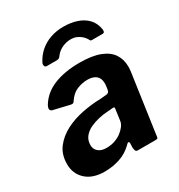

<svg xmlns="http://www.w3.org/2000/svg" viewBox="-178 -860 918 987"><g transform="rotate(-30 281.5 -366.0)"><path d="M321 -49Q289 -18 246.5 -4Q204 10 157 10Q86 10 46.5 -26.5Q7 -63 7 -120Q7 -177 36.5 -215.5Q66 -254 112.5 -278Q159 -302 214.5 -313Q270 -324 321 -325L357 -328Q376 -328 379 -347L382 -368Q383 -372 383 -376.5Q383 -381 383 -384Q383 -414 365 -429Q347 -444 314 -444Q282 -444 251 -431Q220 -418 197 -382Q194 -377 189.5 -375.5Q185 -374 175 -376L78 -399Q72 -401 68.5 -408Q65 -415 73 -432Q106 -488 170 -514Q234 -540 322 -540Q397 -540 443 -522Q489 -504 510 -472Q531 -440 531 -397Q531 -390 530.5 -383Q530 -376 529 -368L479 -18Q478 -5 475 -2.5Q472 0 461 0H358Q348 0 345 -7Q342 -14 341 -26L342 -52Q340 -70 321 -49ZM364 -241Q365 -249 363.5 -251.5Q362 -254 354 -253L318 -250Q297 -249 270 -243Q243 -237 218 -225.5Q193 -214 176.5 -194Q160 -174 160 -144Q160 -121 177 -106Q194 -91 225 -91Q253 -91 275.5 -99Q298 -107 314 -119Q331 -132 342 -146.5Q353 -161 355 -176ZM169 -609Q160 -609 157 -617.5Q154 -626 158 -635Q175 -669 202.5 -693Q230 -717 266 -729.5Q302 -742 343 -742Q387 -742 423 -730Q459 -718 482.5 -693Q506 -668 512 -629Q513 -621 511 -615Q509 -609 498 -609H437Q429 -609 426.5 -615Q424 -621 418 -629Q411 -639 400 -647.5Q389 -656 375.5 -661.5Q362 -667 344 -667Q316 -667 290.5 -654.5Q265 -642 250 -620Q245 -613 239.5 -611Q234 -609 229 -609Z"/></g></svg>

Font: Libre Franklin
Style: Bold Italic
Weight: 700
Italic angle: -8°
Designer: Pablo Impallari, Rodrigo Fuenzalida, Nhung Nguyen
Foundry: Impallari Type
Version: Version 3.000